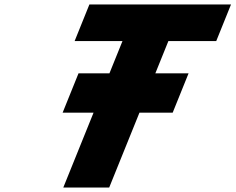

<svg xmlns="http://www.w3.org/2000/svg" viewBox="-20 -845 1061 865"><path d="M316.2 -660H531.8L473 -514.5H333.7L262.2 -337.5H401.5L265.1 0H471.9L608.3 -337.5H758L829.5 -514.5H679.8L738.6 -660H954.2L1020.8 -825H382.8Z"/></svg>

Font: Hussar
Style: BdWideOblFour
Weight: 700
Foundry: Cannot Into Space Fonts
Version: Version 2.00